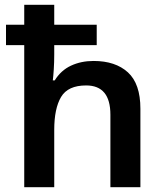

<svg xmlns="http://www.w3.org/2000/svg" viewBox="-20 -780 682 800"><path d="M206 -760V-677H383V-592H206V-553Q206 -520 204 -490Q202 -460 200 -445H208Q234 -487 276 -506.5Q318 -526 370 -526Q461 -526 513 -478.5Q565 -431 565 -327V0H440V-302Q440 -424 339 -424Q263 -424 234.5 -376Q206 -328 206 -239V0H81V-592H5V-677H81V-760Z"/></svg>

Font: Noto Sans Medefaidrin SemiBold
Style: Regular
Weight: 600
Designer: Dalton Maag Ltd
Foundry: Dalton Maag Ltd
Version: Version 1.002; ttfautohint (v1.8.4.7-5d5b)